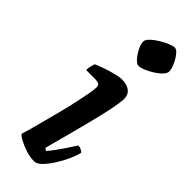

<svg xmlns="http://www.w3.org/2000/svg" viewBox="-249 -774 799 799"><g transform="rotate(45 150.5 -374.5)"><path d="M160 0Q136 0 110 -8.5Q84 -17 65 -27.5Q46 -38 43 -45Q47 -57 54.5 -84.5Q62 -112 71.5 -148Q81 -184 91 -222.5Q101 -261 109 -297.5Q117 -334 122 -361.5Q127 -389 127 -402Q127 -414 119 -418Q111 -422 97 -422H45Q45 -434 48 -446Q51 -458 53 -464Q68 -471 92.5 -479.5Q117 -488 141 -494Q165 -500 177 -500Q207 -500 224.5 -487Q242 -474 242 -449Q242 -438 239 -418Q236 -398 229.5 -367.5Q223 -337 212.5 -295Q202 -253 187.5 -198Q173 -143 154 -73L165 -66Q175 -76 189.5 -96Q204 -116 219 -138.5Q234 -161 244 -177Q253 -177 262.5 -172.5Q272 -168 274 -163Q269 -142 256.5 -114.5Q244 -87 227 -60.5Q210 -34 193 -17Q176 0 160 0ZM187 -588Q176 -588 162.5 -603.5Q149 -619 139 -639Q129 -659 129 -674Q129 -684 142 -697Q155 -710 174.5 -722Q194 -734 212 -741.5Q230 -749 240 -749Q251 -749 263.5 -733Q276 -717 285 -696.5Q294 -676 294 -662Q294 -651 281.5 -638Q269 -625 250.5 -613.5Q232 -602 215 -595Q198 -588 187 -588Z"/></g></svg>

Font: Texturina Medium 12pt
Style: Bold Italic
Weight: 700
Italic angle: -11°
Version: Version 1.002